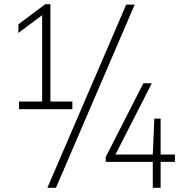

<svg xmlns="http://www.w3.org/2000/svg" viewBox="-20 -830 870 918"><path d="M221 -344.5H326V-308H71V-344.5H181.5V-757.5L68 -672.5V-714L196.5 -810H221ZM206.5 68 583.5 -808H624L247.5 68ZM816.5 -91V-56H748V68H710.5V-56H485.5V-79.5L665.5 -432H706L532 -91H710.5L718 -263H748V-91Z"/></svg>

Font: Encode Sans Semi Condensed ExLight
Style: Regular
Weight: 275
Width: 4
Designer: Multiple Designers
Foundry: Impallari Type
Version: Version 2.000